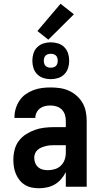

<svg xmlns="http://www.w3.org/2000/svg" viewBox="-20 -993 540 1021"><path d="M188 8Q169 8 150 4.5Q131 1 114 -9Q97 -19 84.5 -34.5Q72 -50 64.5 -68Q57 -86 54 -105Q51 -124 51 -143Q51 -170 57.5 -196Q64 -222 79.5 -243Q95 -264 117.5 -278.5Q140 -293 165 -302Q190 -311 216.5 -314Q243 -317 269 -317H330V-351Q330 -368 325 -383.5Q320 -399 308.5 -410.5Q297 -422 281 -427Q265 -432 249 -432Q234 -432 220 -429Q206 -426 194 -417.5Q182 -409 175 -395.5Q168 -382 168 -368V-366H57V-371Q57 -394 64 -416.5Q71 -439 84 -458.5Q97 -478 116 -491.5Q135 -505 157 -513.5Q179 -522 202.5 -525Q226 -528 249 -528Q274 -528 298.5 -524.5Q323 -521 345.5 -511Q368 -501 387 -484.5Q406 -468 418.5 -446.5Q431 -425 436 -400.5Q441 -376 441 -351V0H330V-78Q320 -58 305.5 -41Q291 -24 272.5 -13Q254 -2 232 3Q210 8 188 8ZM234 -88Q253 -88 271.5 -93.5Q290 -99 303.5 -112Q317 -125 323.5 -143Q330 -161 330 -180V-221H269Q257 -221 245.5 -220Q234 -219 222.5 -216Q211 -213 200 -208.5Q189 -204 180 -196Q171 -188 166.5 -177Q162 -166 162 -154Q162 -140 167 -127Q172 -114 182.5 -104.5Q193 -95 206.5 -91.5Q220 -88 234 -88ZM250 -572Q230 -572 211 -578Q192 -584 178 -598Q164 -612 158 -631Q152 -650 152 -670Q152 -690 158 -709Q164 -728 178 -742Q192 -756 211 -762Q230 -768 250 -768Q270 -768 289 -762Q308 -756 322 -742Q336 -728 342 -709Q348 -690 348 -670Q348 -650 342 -631Q336 -612 322 -598Q308 -584 289 -578Q270 -572 250 -572ZM250 -633Q257 -633 264.5 -635Q272 -637 277.5 -642.5Q283 -648 285 -655.5Q287 -663 287 -670Q287 -677 285 -684.5Q283 -692 277.5 -697.5Q272 -703 264.5 -705Q257 -707 250 -707Q243 -707 235.5 -705Q228 -703 222.5 -697.5Q217 -692 215 -684.5Q213 -677 213 -670Q213 -663 215 -655.5Q217 -648 222.5 -642.5Q228 -637 235.5 -635Q243 -633 250 -633ZM237 -782 179 -828 302 -973 373 -917Z"/></svg>

Font: Iosevka Term
Style: Bold
Weight: 700
Monospace: yes
Designer: Belleve Invis
Foundry: Belleve Invis
Version: Version 30.0.1